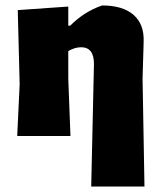

<svg xmlns="http://www.w3.org/2000/svg" viewBox="-20 -498 587 703"><path d="M230 -474V-404H237Q289 -456 354 -478Q429 -478 468.5 -444Q508 -410 506 -346L502 -210L509 185H314L324 -264Q324 -325 277 -325Q254 -325 230 -311V-210L238 0H43L52 -190L45 -461Z"/></svg>

Font: Alegreya Sans SC Black
Style: Regular
Weight: 900
Designer: Juan Pablo del Peral
Foundry: Huerta Tipografica
Version: Version 2.007